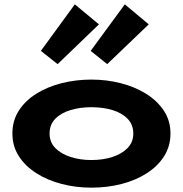

<svg xmlns="http://www.w3.org/2000/svg" viewBox="-20 -849 841 883"><path d="M400 14Q329 14 263.5 -3Q198 -20 147 -52.5Q96 -85 66.5 -131Q37 -177 37 -235Q37 -294 66.5 -340Q96 -386 147 -418Q198 -450 263.5 -466.5Q329 -483 400 -483Q470 -483 535 -466.5Q600 -450 651.5 -418Q703 -386 733.5 -340Q764 -294 764 -235Q764 -177 735 -131Q706 -85 655.5 -52.5Q605 -20 539.5 -3Q474 14 400 14ZM400 -113Q453 -113 496.5 -127Q540 -141 566.5 -168Q593 -195 593 -235Q593 -276 566.5 -303Q540 -330 496.5 -343Q453 -356 400 -356Q349 -356 305 -343Q261 -330 234.5 -303Q208 -276 208 -235Q208 -195 234.5 -168Q261 -141 305 -127Q349 -113 400 -113ZM473 -554 397 -615 554 -829 664 -737ZM245 -554 168 -615 324 -829 435 -737Z"/></svg>

Font: BioRhyme SemiExpanded ExtraBold
Style: Regular
Weight: 800
Width: 6
Designer: Aoife Mooney
Foundry: Aoife Mooney Type
Version: Version 1.600;gftools[0.9.33]